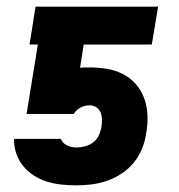

<svg xmlns="http://www.w3.org/2000/svg" viewBox="-20 -550 540 578"><path d="M210 8Q187 8 164 5.5Q141 3 120.5 -3.5Q100 -10 81.5 -22Q63 -34 49.5 -50.5Q36 -67 29 -88Q22 -109 22 -132H163Q168 -119 181.5 -112.5Q195 -106 210 -106Q223 -106 236 -109.5Q249 -113 260 -121Q271 -129 277 -141.5Q283 -154 285 -167Q287 -178 287 -189.5Q287 -201 283 -211Q279 -221 270 -227Q261 -233 250 -233Q236 -233 223 -226.5Q210 -220 202 -207H60L94 -416H69L87 -530H456L437 -416H232L221 -346Q228 -347 235.5 -347Q243 -347 250 -347Q277 -347 303 -342.5Q329 -338 351 -326.5Q373 -315 389.5 -296Q406 -277 414.5 -253Q423 -229 424 -202.5Q425 -176 420 -149Q417 -126 408 -103.5Q399 -81 383.5 -61.5Q368 -42 347 -28Q326 -14 303 -6Q280 2 256.5 5Q233 8 210 8Z"/></svg>

Font: Iosevka Curly Heavy Oblique
Style: Regular
Weight: 900
Italic angle: -9°
Monospace: yes
Designer: Belleve Invis
Foundry: Belleve Invis
Version: Version 11.1.0; ttfautohint (v1.8.3)